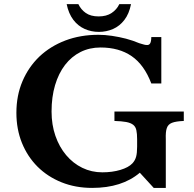

<svg xmlns="http://www.w3.org/2000/svg" viewBox="-20 -899 950 938"><path d="M362.8 -878.9Q375.5 -852.1 399.4 -835.4Q423.3 -818.8 461.9 -818.8Q500 -818.8 525.1 -835.4Q550.3 -852.1 563 -878.9H620.1Q610.8 -831.5 587.6 -801.5Q564.5 -771.5 532.2 -757.3Q499.5 -743.2 462.9 -743.2Q425.8 -743.2 393.6 -757.6Q361.3 -772 338.4 -801.8Q314.9 -833 305.7 -878.9ZM663.1 -55.2Q575.7 19 430.2 19Q348.6 19 280.8 -8.3Q212.9 -35.6 163.6 -84.5Q114.3 -133.8 87.2 -200.7Q60.1 -267.6 60.1 -348.1Q60.1 -432.1 89.6 -501.7Q119.1 -571.3 172.4 -622.6Q226.1 -673.3 299.3 -701.2Q372.6 -729 460.9 -729Q492.2 -729 526.9 -723.9Q561.5 -718.8 595.7 -710Q630.4 -700.7 660.2 -688Q670.4 -684.6 680.2 -682.1Q688.5 -679.2 698.5 -679Q708.5 -678.7 713.4 -687Q718.8 -695.3 719.2 -717.8H768.1V-491.2H719.2Q684.6 -582.5 623 -624.8Q561.5 -667 471.2 -667Q417.5 -667 373.5 -645Q329.6 -623 297.9 -582Q266.1 -540.5 249 -482.9Q231.9 -425.3 231.9 -354Q231.9 -289.6 250.7 -235.4Q269.5 -181.2 303.2 -141.1Q336.9 -101.1 382.1 -79.1Q427.2 -57.1 480 -57.1Q528.8 -57.1 568.6 -69.1Q608.4 -81.1 627 -101.1Q639.6 -114.7 644.8 -132.8Q649.9 -150.9 649.9 -182.1V-219.2Q649.9 -245.6 646.2 -262.7Q642.6 -279.8 630.9 -289.1Q618.7 -298.8 596.4 -303Q574.2 -307.1 539.1 -308.1V-354H877.9V-308.1Q839.8 -306.6 820.3 -299.1Q800.8 -291.5 794.9 -272.9Q788.6 -255.4 790 -219.2V19H731Z"/></svg>

Font: BIZ UDPMincho
Style: Bold
Weight: 700
Designer: TypeBank Co., Ltd.
Foundry: Morisawa Inc.
Version: Version 1.06